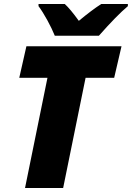

<svg xmlns="http://www.w3.org/2000/svg" viewBox="-20 -947 664 967"><path d="M219 -555H77L113 -714H592L555 -555H411L298 0H106ZM174 -916V-927H306Q333 -903 377 -842Q442 -896 490 -927H624V-916Q568 -869 478 -767H256Q242 -802 218.5 -845Q195 -888 174 -916Z"/></svg>

Font: Noto Sans Display Black
Style: Italic
Weight: 900
Italic angle: -12°
Designer: Monotype Design team
Foundry: Monotype Imaging Inc.
Version: Version 1.000